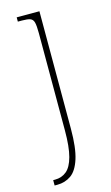

<svg xmlns="http://www.w3.org/2000/svg" viewBox="-121 -581 499 865"><g transform="rotate(-15 129.0 -148.0)"><path d="M21 240V215H30Q61 215 83.5 196.5Q106 178 118 133.5Q130 89 130 12V-441Q130 -476 126 -491.5Q122 -507 109.5 -511.5Q97 -516 72 -516H52V-536H158V12Q158 101 142 151Q126 201 98 220.5Q70 240 34 240Z"/></g></svg>

Font: Noto Serif Khmer SemiCondensed Thin
Style: Regular
Weight: 250
Width: 4
Designer: Danh Hong and the Monotype Design Team
Foundry: Monotype Imaging Inc.
Version: Version 2.004